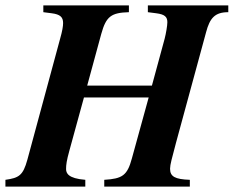

<svg xmlns="http://www.w3.org/2000/svg" viewBox="-44 -689 863 709"><path d="M799 -669H502V-644L533 -640C564 -636 574 -627 574 -607C574 -595 569 -565 564 -546L517 -373H278L330 -564C348 -629 367 -642 432 -644V-669H116V-644L147 -640C178 -636 189 -626 189 -604C189 -592 186 -574 178 -546L57 -99C41 -41 26 -32 -24 -25V0H271V-25C207 -30 200 -50 200 -65C200 -80 202 -96 212 -132L266 -329H505L443 -104C426 -41 408 -29 341 -25V0H657V-25C602 -27 584 -37 584 -66C584 -81 591 -105 606 -162L717 -570C731 -623 750 -644 799 -644Z"/></svg>

Font: XITS
Style: Bold Italic
Weight: 700
Italic angle: -16.33°
Designer: MicroPress Inc., with final additions and corrections provided by Coen Hoffman, Elsevier (retired)
Version: Version 1.105